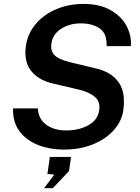

<svg xmlns="http://www.w3.org/2000/svg" viewBox="-20 -752 714 978"><path d="M303.5 10Q235 10 175.8 -12.8Q116.5 -35.5 80.5 -82Q44.5 -128.5 46.5 -200H172.5Q176 -145 216.2 -116.2Q256.5 -87.5 317 -87.5Q381.5 -87.5 430 -114Q478.5 -140.5 485.5 -191Q491.5 -235.5 461.8 -259.8Q432 -284 380 -296L256 -325Q179 -341.5 140 -389Q101 -436.5 111.5 -515.5Q120.5 -581 162 -629.8Q203.5 -678.5 266.8 -705.2Q330 -732 405 -732Q487 -732 542.2 -701Q597.5 -670 624 -620.8Q650.5 -571.5 646.5 -517H523Q525.5 -581.5 487.8 -607.2Q450 -633 392 -633Q334.5 -633 291.5 -605.5Q248.5 -578 241.5 -529Q237 -494 256.5 -472.2Q276 -450.5 335 -435.5L456 -406.5Q514 -394.5 547 -370.2Q580 -346 594.5 -315.5Q609 -285 610.8 -252.8Q612.5 -220.5 608.5 -192Q600.5 -135.5 560.2 -89.8Q520 -44 454 -17Q388 10 303.5 10ZM204.5 206.5 256.5 137.5 221.5 134 234 47.5H342L331.5 119.5L249 206.5Z"/></svg>

Font: Public Sans SemiBold
Style: Italic
Weight: 600
Italic angle: -8°
Designer: The Public Sans project authors (U.S. Web Design System). Libre Franklin designed by Pablo Impallari and Rodrigo Fuenzal
Version: Version 1.007; ttfautohint (v1.8.1) -l 8 -r 50 -G 200 -x 14 